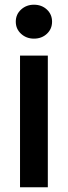

<svg xmlns="http://www.w3.org/2000/svg" viewBox="-20 -795 287 815"><path d="M183 0H65V-559H183ZM47 -703Q47 -734 69.5 -754.5Q92 -775 124 -775Q157 -775 179 -754.5Q201 -734 201 -703Q201 -672 179 -651.5Q157 -631 124 -631Q92 -631 69.5 -651.5Q47 -672 47 -703Z"/></svg>

Font: Open Sauce One SemiBold
Style: Regular
Weight: 600
Designer: Alfredo Marco Pradil
Foundry: Creative Sauce Fz LLC
Version: Version 1.477